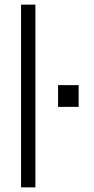

<svg xmlns="http://www.w3.org/2000/svg" viewBox="-20 -810 408 830"><path d="M71 0V-790H133V0ZM231 -348V-442H320V-348Z"/></svg>

Font: BDO Grotesk Light
Style: Regular
Weight: 300
Designer: Deni Anggara
Foundry: Lokal Container
Version: Version 2.000